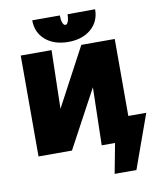

<svg xmlns="http://www.w3.org/2000/svg" viewBox="-109 -953 1024 1233"><g transform="rotate(-10 402.5 -336.5)"><path d="M805 -156 679 195H537L574 0H487L496 -377L293 0H75V-658H276L267 -277L470 -658H688V-156ZM597 -868 417 -867Q417 -838 410 -820Q403 -802 392 -802Q381 -802 374 -820.5Q367 -839 367 -868H187Q187 -788 243.5 -739.5Q300 -691 392 -691Q484 -691 540.5 -739.5Q597 -788 597 -868Z"/></g></svg>

Font: Ysabeau Heavy
Style: Regular
Weight: 800
Designer: Christian Thalmann (Catharsis Fonts)
Version: Version 0.003